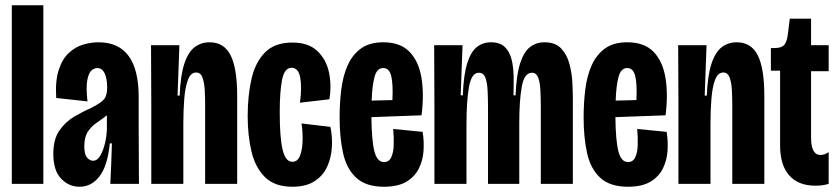

<svg xmlns="http://www.w3.org/2000/svg" viewBox="-20 -700 3189 731"><path d="M25 0V-680H145V0Z M283 11Q242 11 212.5 -20Q183 -51 183 -114Q183 -170 206 -203Q229 -236 262 -255.5Q295 -275 325 -288Q365 -308 376.5 -322.5Q388 -337 388 -367Q388 -400 378.5 -420.5Q369 -441 350 -441Q339 -441 328.5 -432Q318 -423 312.5 -396Q307 -369 313 -314L194 -327Q190 -392 203.5 -433.5Q217 -475 241.5 -498Q266 -521 296 -530Q326 -539 355 -539Q508 -539 508 -331V-212Q508 -159 508.5 -106Q509 -53 509 0H400Q402 -39 403.5 -77.5Q405 -116 406 -154H398Q390 -70 359.5 -29.5Q329 11 283 11ZM334 -88Q351 -88 362.5 -108.5Q374 -129 380.5 -158Q387 -187 387 -214V-261Q368 -246 348.5 -233Q329 -220 315 -199.5Q301 -179 301 -144Q301 -112 311.5 -100Q322 -88 334 -88Z M556 0V-302L555 -528H663L656 -336H664Q667 -412 681.5 -456.5Q696 -501 720.5 -520Q745 -539 778 -539Q833 -539 858 -489.5Q883 -440 883 -335V0H761V-300Q761 -328 759.5 -356.5Q758 -385 751 -404.5Q744 -424 727 -424Q706 -424 695.5 -396Q685 -368 681.5 -323Q678 -278 678 -229V0Z M1093 11Q1026 11 989 -25.5Q952 -62 937.5 -123Q923 -184 923 -258Q923 -336 937.5 -399.5Q952 -463 989 -500.5Q1026 -538 1093 -538Q1154 -538 1188 -506Q1222 -474 1232.5 -424.5Q1243 -375 1234 -322L1122 -309Q1130 -367 1123 -404.5Q1116 -442 1090 -442Q1063 -442 1054 -396.5Q1045 -351 1045 -272Q1045 -176 1056 -130Q1067 -84 1093 -84Q1113 -84 1122 -106.5Q1131 -129 1132 -163Q1133 -197 1128 -230L1238 -217Q1246 -179 1243.5 -139Q1241 -99 1225.5 -65Q1210 -31 1177.5 -10Q1145 11 1093 11Z M1442 11Q1373 11 1336 -23.5Q1299 -58 1286 -118Q1273 -178 1273 -252Q1273 -309 1279.5 -360.5Q1286 -412 1304 -452Q1322 -492 1354.5 -515.5Q1387 -539 1439 -539Q1504 -539 1539 -503Q1574 -467 1584.5 -404.5Q1595 -342 1585 -261L1394 -254Q1395 -164 1405.5 -123.5Q1416 -83 1442 -83Q1461 -83 1469.5 -101Q1478 -119 1479 -147.5Q1480 -176 1477 -209L1589 -198Q1595 -163 1592.5 -126Q1590 -89 1574.5 -58Q1559 -27 1527 -8Q1495 11 1442 11ZM1439 -441Q1415 -441 1406 -407.5Q1397 -374 1395 -317L1474 -319Q1477 -380 1469.5 -410.5Q1462 -441 1439 -441Z M1634 0V-292L1633 -528H1741L1734 -337H1742Q1745 -414 1758.5 -458Q1772 -502 1795 -520.5Q1818 -539 1849 -539Q1883 -539 1901.5 -521.5Q1920 -504 1927.5 -474.5Q1935 -445 1935.5 -409Q1936 -373 1935 -337H1943Q1946 -414 1960 -458Q1974 -502 1997.5 -520.5Q2021 -539 2053 -539Q2094 -539 2116 -516Q2138 -493 2147.5 -458.5Q2157 -424 2159 -388Q2161 -352 2161 -326V0H2039V-292Q2039 -326 2037.5 -356Q2036 -386 2029 -404.5Q2022 -423 2005 -423Q1976 -423 1966.5 -370Q1957 -317 1957 -231V0H1838V-289Q1838 -324 1836.5 -354.5Q1835 -385 1828 -404Q1821 -423 1803 -423Q1775 -423 1765.5 -368.5Q1756 -314 1756 -226V0Z M2371 11Q2302 11 2265 -23.5Q2228 -58 2215 -118Q2202 -178 2202 -252Q2202 -309 2208.5 -360.5Q2215 -412 2233 -452Q2251 -492 2283.5 -515.5Q2316 -539 2368 -539Q2433 -539 2468 -503Q2503 -467 2513.5 -404.5Q2524 -342 2514 -261L2323 -254Q2324 -164 2334.5 -123.5Q2345 -83 2371 -83Q2390 -83 2398.5 -101Q2407 -119 2408 -147.5Q2409 -176 2406 -209L2518 -198Q2524 -163 2521.5 -126Q2519 -89 2503.5 -58Q2488 -27 2456 -8Q2424 11 2371 11ZM2368 -441Q2344 -441 2335 -407.5Q2326 -374 2324 -317L2403 -319Q2406 -380 2398.5 -410.5Q2391 -441 2368 -441Z M2563 0V-302L2562 -528H2670L2663 -336H2671Q2674 -412 2688.5 -456.5Q2703 -501 2727.5 -520Q2752 -539 2785 -539Q2840 -539 2865 -489.5Q2890 -440 2890 -335V0H2768V-300Q2768 -328 2766.5 -356.5Q2765 -385 2758 -404.5Q2751 -424 2734 -424Q2713 -424 2702.5 -396Q2692 -368 2688.5 -323Q2685 -278 2685 -229V0Z M3084 7Q3020 7 2985 -32Q2950 -71 2950 -147V-431H2915V-517H2928Q2957 -517 2967 -530.5Q2977 -544 2980 -573L2987 -629H3068V-528H3135V-429H3068V-176Q3068 -110 3104 -110Q3119 -110 3135 -121V0Q3122 4 3109.5 5.5Q3097 7 3084 7Z"/></svg>

Font: Bricolage Grotesque 48pt Condensed SemiBold
Style: Regular
Weight: 600
Width: 3
Designer: Mathieu Triay
Foundry: Atelier Triay
Version: Version 1.000; ttfautohint (v1.8.4.7-5d5b);gftools[0.9.32]